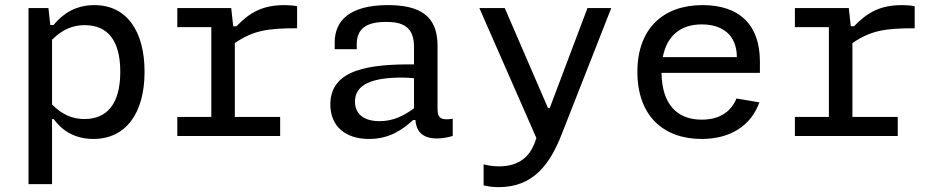

<svg xmlns="http://www.w3.org/2000/svg" viewBox="-20 -546 3760 771"><path d="M560.5 -257.5C560.5 -421 489 -525.5 359 -525.5C284.5 -525.5 232 -491 195 -445.5H182L174.5 -513.5H94.5V193.5H189V-68H195.5C228.5 -22.5 279.5 12 355 12C484.5 12 560.5 -90.5 560.5 -257.5ZM189 -126.5V-386.5C232 -429.5 274.5 -445 320.5 -445C413.5 -445 463 -382 463 -257.5C463 -130 410.5 -68 319 -68C274 -68 231 -83.5 189 -126.5Z M908.5 -513.5H692V-437H828.5V-76.5H692V0H1105V-76.5H923V-373C998.5 -425 1059 -432.5 1173 -432.5V-521C1157.5 -524 1142 -525.5 1123.5 -525.5C1033.5 -525.5 982.5 -495.5 929.5 -440.5H916.5Z M1538 -525.5C1384.5 -525.5 1324 -463.5 1324 -375.5V-348.5H1412.5V-370.5C1413.5 -439 1463 -457.5 1528 -458C1596 -458.5 1642.5 -440 1642.5 -357.5V-287.5C1468 -288.5 1306.5 -270 1306.5 -126.5C1306.5 -39 1367 12 1462 12C1545 12 1597.5 -26.5 1639 -64H1648C1651.5 -23 1672 10 1734 10C1753 10 1774.5 7 1798 0V-69C1751 -62 1737 -71.5 1737 -108.5V-363C1737 -484 1663.5 -525.5 1538 -525.5ZM1405.5 -138C1405.5 -208.5 1477 -234.5 1595 -234.5C1610 -234.5 1626.5 -233.5 1642.5 -232V-111C1600.5 -80.5 1558.5 -59.5 1504.5 -59.5C1442.5 -59.5 1405.5 -87 1405.5 -138Z M1905 -513.5 2134 8.5 2126 30.5C2108 76 2070.5 122 1984.5 122C1961.5 122 1941.5 119 1922 114V198.5C1940 202.5 1959 205.5 1982.5 205.5C2122 205.5 2188.5 113.5 2236 -8L2434.5 -513.5H2339L2187.5 -112H2180.5L2007 -513.5Z M2539.5 -257.5C2539.5 -81 2644 12 2797.5 12C2910.5 12 2994.5 -39 3029.5 -135L2937.5 -150.5C2913 -92 2863.5 -65.5 2798 -65.5C2697.5 -65.5 2638 -128.5 2636.5 -253.5H3031.5V-298.5C3031.5 -449.5 2946.5 -525.5 2801 -525.5C2643 -525.5 2539.5 -431 2539.5 -257.5ZM2641.5 -316.5C2658 -403.5 2714 -448 2798 -448C2878.5 -448 2938.5 -408 2939 -316.5Z M3388.5 -513.5H3172V-437H3308.5V-76.5H3172V0H3585V-76.5H3403V-373C3478.5 -425 3539 -432.5 3653 -432.5V-521C3637.5 -524 3622 -525.5 3603.5 -525.5C3513.5 -525.5 3462.5 -495.5 3409.5 -440.5H3396.5Z"/></svg>

Font: Monaspace Neon
Style: Regular
Weight: 400
Designer: Riley Cran & the Lettermatic Team
Foundry: Lettermatic
Version: Version 1.200 (Monaspace Neon)